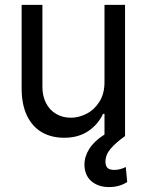

<svg xmlns="http://www.w3.org/2000/svg" viewBox="-20 -550 593 776"><path d="M402.3 -530.3H485.4V0Q448.2 26.4 427.2 51Q406.2 75.7 406.2 103.5Q406.2 120.1 414.3 128.4Q422.4 136.7 442.4 136.7Q464.8 136.7 488.3 125L494.1 185.5Q481.4 194.3 462.6 200.2Q443.8 206.1 420.9 206.1Q377 206.1 349.4 182.4Q321.8 158.7 321.3 115.2Q321.3 82.5 341.1 51.3Q360.8 20 402.3 -6.3V-89.8H396.5Q376 -46.4 336.2 -19.8Q296.4 6.8 239.3 6.8Q188 6.8 149.4 -15.4Q110.8 -37.6 89.1 -82.5Q67.4 -127.4 67.4 -193.4V-530.3H151.4V-199.2Q151.4 -161.6 166 -133.3Q180.7 -105 206.8 -89.6Q232.9 -74.2 266.6 -74.2Q298.3 -74.2 329.8 -90.3Q361.3 -106.4 381.8 -138.9Q402.3 -171.4 402.3 -217.8Z"/></svg>

Font: Pretendard
Style: Regular
Weight: 400
Designer: Base glyphs from Inter by Rasmus Andersson; Hangeul glyphs from Noto Sans CJK(Source Han Sans) by Jang Soo-young and Kan
Foundry: Kil Hyung-jin
Version: Version 1.309